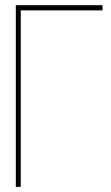

<svg xmlns="http://www.w3.org/2000/svg" viewBox="-20 -720 426 740"><path d="M41 0H60V-680H375V-700H41Z"/></svg>

Font: Advent Pro Thin
Style: Regular
Weight: 250
Version: Version 3.000